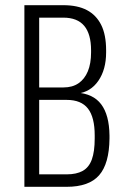

<svg xmlns="http://www.w3.org/2000/svg" viewBox="-20 -720 483 740"><path d="M74 -700H224Q279 -700 315 -681Q351 -662 370 -624Q389 -586 389 -526V-518Q389 -452 359 -408.5Q329 -365 277 -359L276 -363Q339 -359 370 -318Q401 -277 402 -198V-186Q401 -89 362 -44.5Q323 0 237 0H74ZM237 -48Q275 -48 299 -61.5Q323 -75 334 -105.5Q345 -136 345 -186V-198Q345 -268 319 -301.5Q293 -335 237 -335H131V-48ZM225 -383Q259 -383 282.5 -399Q306 -415 318.5 -445Q331 -475 331 -518V-526Q331 -589 304.5 -620.5Q278 -652 224 -652H131V-383Z"/></svg>

Font: Pathway Extreme Condensed Thin
Style: Regular
Weight: 250
Width: 3
Version: Version 1.001;gftools[0.9.26]